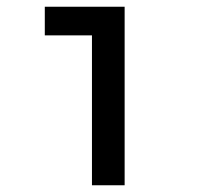

<svg xmlns="http://www.w3.org/2000/svg" viewBox="-20 -550 590 570"><path d="M253 0V-445H113V-530H350V0Z"/></svg>

Font: Lode Dark Term
Style: Bold
Weight: 700
Monospace: yes
Designer: Belleve Invis
Foundry: Belleve Invis
Version: Version 29.2.0